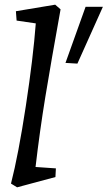

<svg xmlns="http://www.w3.org/2000/svg" viewBox="-20 -790 460 821"><path d="M133 -690 51 -702 48 -742 216 -770 239 -750Q198 -523 174 -376.5Q150 -230 132 -76L219 -70L217 -33L53 11L27 -5Q59 -130 90.5 -337Q122 -544 133 -690ZM260 -521 346 -761H420L311 -518Z"/></svg>

Font: Andada Pro Medium
Style: Italic
Weight: 500
Italic angle: -7°
Designer: Carolina Giovagnoli
Foundry: Huerta Tipografica
Version: Version 3.005; ttfautohint (v1.8.4)